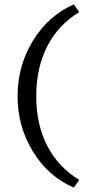

<svg xmlns="http://www.w3.org/2000/svg" viewBox="-20 -731 422 874"><path d="M316 123Q200 73 130 -41Q60 -155 60 -293Q60 -431 130 -545.5Q200 -660 316 -711L341 -676Q246 -619 195.5 -521Q145 -423 145 -293Q145 -164 195.5 -66.5Q246 31 341 88Z"/></svg>

Font: EauTest Medium
Style: Regular
Weight: 500
Designer: Christian Thalmann (Catharsis Fonts)
Version: Version 0.001;PS 000.001;hotconv 1.0.88;makeotf.lib2.5.64775